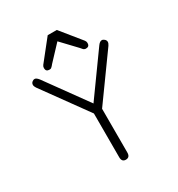

<svg xmlns="http://www.w3.org/2000/svg" viewBox="-189 -924 979 1054"><g transform="rotate(-30 300.5 -396.5)"><path d="M168 -670.9 270.5 -799.8H328.1L432.6 -670.9Q438.5 -663.1 438.5 -653.3Q438.5 -630.9 416 -630.9Q411.1 -630.9 406.7 -632.8Q402.3 -634.8 400.9 -636.2Q399.4 -637.7 394.5 -643.6Q389.6 -649.4 388.7 -650.4L299.8 -744.1L211.9 -650.4Q210 -648.4 207 -644.5Q204.1 -640.6 202.1 -639.2Q200.2 -637.7 197.8 -635.3Q195.3 -632.8 191.9 -631.8Q188.5 -630.9 184.6 -630.9Q162.1 -630.9 162.1 -653.3Q162.1 -663.1 168 -670.9ZM275.4 -300.8 71.3 -583Q63.5 -594.7 63.5 -603.5Q63.5 -614.3 71.3 -621.1Q79.1 -627.9 87.9 -627.9Q98.6 -627.9 112.3 -610.4L300.8 -349.6L488.3 -610.4Q501 -627.9 513.7 -627.9Q521.5 -627.9 529.8 -620.6Q538.1 -613.3 538.1 -603.5Q538.1 -594.7 530.3 -583L327.1 -300.8V-23.4Q327.1 6.8 300.8 6.8Q275.4 6.8 275.4 -23.4Z"/></g></svg>

Font: Jura
Style: Book
Weight: 400
Version: Version 2.3